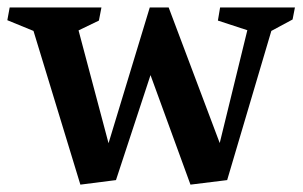

<svg xmlns="http://www.w3.org/2000/svg" viewBox="-28 -484 813 516"><path d="M764.6 -463.9 758.3 -431.6 701.2 -400.9 582.5 0 483.9 12.2 376.5 -282.2 283.7 0 188 12.2 62 -400.9 -8.3 -429.7 -2 -463.9H244.6L237.8 -428.7L183.1 -402.3L263.7 -99.1L374.5 -463.9H425.3L562.5 -99.6L636.7 -402.8L557.6 -428.7L563.5 -463.9Z"/></svg>

Font: Vesper Libre Medium
Style: Regular
Weight: 500
Designer: Robert Keller & Kimya Gandhi
Foundry: Mota Italic
Version: Version 1.058